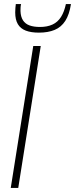

<svg xmlns="http://www.w3.org/2000/svg" viewBox="-20 -927 370 947"><path d="M33 0 144 -700H181L70 0ZM172 -766Q133 -766 107 -776Q81 -786 68 -808Q55 -830 55 -866Q55 -877 56 -888Q57 -899 58 -907H84Q82 -899 81.5 -891Q81 -883 81 -873Q82 -844 93.5 -826.5Q105 -809 126 -801.5Q147 -794 177 -794Q213 -794 239 -806Q265 -818 281 -843.5Q297 -869 305 -907H330Q322 -855 302 -824Q282 -793 249.5 -779.5Q217 -766 172 -766Z"/></svg>

Font: Georama ExtraCondensed Thin ExtraLight
Style: Italic
Weight: 250
Italic angle: -9°
Version: Version 1.001